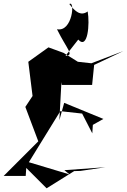

<svg xmlns="http://www.w3.org/2000/svg" viewBox="-27 -973 687 1038"><path d="M475 -298 532 -330 320 -417 294 -323 305 -529 307 -514H471L482 -622L640 -697L467 -631L394 -639L317 -687L235 -717L126 -639L149 -454L110 -395L180 -209L-7 -22H112L115 -65L225 45L374 -48L408 -49L543 -69L321 -53L349 -30L129 -96L299 -372L417 -359L472 -252ZM396 -759C448 -702 459 -845 447 -911C409 -884 379 -911 348 -951C380 -974 365 -798 281 -815C334 -707 377 -674 327 -671Z"/></svg>

Font: Asimov Silicon
Style: Regular
Weight: 400
Designer: Google
Version: Version 2.000980; 2014